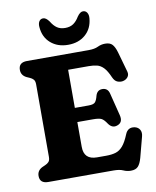

<svg xmlns="http://www.w3.org/2000/svg" viewBox="-100 -1000 889 1094"><g transform="rotate(-10 345.0 -453.0)"><path d="M44 -657Q44 -700 93 -700H450Q484 -700 504.5 -710Q525 -720 548 -720Q576 -720 589.5 -705.2Q603 -690.5 612.5 -658L645.5 -541Q650.5 -522.5 639.8 -509Q629 -495.5 610 -492Q594.5 -489.5 579.2 -495.8Q564 -502 554 -524Q537 -563.5 519.5 -581.8Q502 -600 481.5 -605Q461 -610 434 -610H315V-389.5H395Q424 -389.5 433.2 -400.8Q442.5 -412 448.5 -436.5Q457.5 -467.5 486.5 -468Q519.5 -468.5 527.5 -433.5L560 -304Q571 -260 534.5 -248.5Q505 -238.5 484 -269Q469 -292 455.2 -299.8Q441.5 -307.5 405.5 -307.5H315V-164Q315 -90 390.5 -90H443.5Q476 -90 499 -97Q522 -104 540.5 -125.5Q559 -147 576.5 -190Q592 -229.5 632 -221.5Q652 -217 661 -201Q670 -185 663.5 -161.5L632.5 -44Q623.5 -11.5 609.8 3.5Q596 18.5 568 18.5Q545.5 18.5 525 9.2Q504.5 0 470.5 0H93Q44 0 44 -43Q44 -74.5 74 -89.5L92 -97.5Q105 -103 113 -112Q121 -121 121 -140.5V-559.5Q121 -579 113 -588Q105 -597 92 -602.5L74 -610.5Q44 -625.5 44 -657ZM340.5 -847.5Q368.5 -847.5 387.5 -860.2Q406.5 -873 422 -899Q439 -923.5 455.5 -923.5Q471 -923.5 479.2 -910.8Q487.5 -898 485.5 -877.5Q480.5 -819 441 -784.5Q401.5 -750 340.5 -750Q280 -750 240.2 -784.5Q200.5 -819 196 -877.5Q194 -898 202 -910.8Q210 -923.5 225.5 -923.5Q242 -923.5 259.5 -899Q275 -873 294 -860.2Q313 -847.5 340.5 -847.5Z"/></g></svg>

Font: Fraunces 9pt SuperSoft
Style: Bold
Weight: 700
Version: Version 1.000;[b76b70a41]